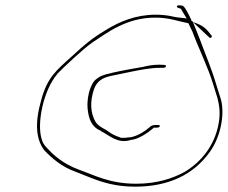

<svg xmlns="http://www.w3.org/2000/svg" viewBox="-20 -714 853 719"><path d="M135 -342C109 -252 115 -192 146 -151C175 -121 211 -89 265 -70L318 -49C366 -30 416 -15 486 -15C613 -15 705 -61 765 -144C810 -206 824 -299 804 -352L789 -400C773 -455 750 -508 728 -568L702 -633L697 -636L696 -641L691 -650V-651C685 -662 675 -683 668 -690C661 -696 645 -694 644 -693C640 -688 643 -685 655 -682H657V-681C660 -677 661 -676 665 -668L679 -645L644 -649C635 -650 628 -652 623 -653C604 -657 584 -659 563 -659C489 -659 427 -633 377 -602C321 -568 298 -548 248 -502C189 -449 158 -424 135 -342ZM137 -190C116 -250 143 -377 194 -436V-437L195 -438C219 -463 295 -534 326 -555C384 -593 454 -648 561 -648C614 -648 644 -635 685 -627H686V-626C690 -616 696 -606 700 -597C726 -527 759 -463 779 -396L794 -348C801 -321 806 -291 799 -253C784 -166 730 -105 671 -70C627 -46 568 -26 490 -26C391 -26 336 -57 272 -80C217 -101 182 -131 155 -161C147 -169 140 -179 137 -190ZM308 -308C312 -268 323 -238 358 -224H359L358 -223C393 -205 420 -176 467 -189L468 -190H471C499 -193 533 -216 554 -234L555 -236H569C573 -236 578 -239 578 -240C579 -245 577 -246 572 -246H563C554 -246 546 -244 538 -236V-235H537C522 -222 496 -205 469 -200H466L449 -198H432L431 -199C412 -205 397 -213 385 -222C374 -231 349 -239 337 -259C319 -291 316 -333 332 -380C343 -410 363 -423 397 -430C424 -436 451 -441 479 -447C510 -453 544 -460 580 -460H594C595 -460 601 -463 601 -464C602 -470 602 -470 597 -470H596V-471C569 -473 547 -471 521 -465L519 -464H518C477 -457 438 -450 398 -441L396 -440H395C367 -434 353 -429 335 -413C314 -390 305 -340 308 -308ZM696 -641V-642ZM702 -633H703L702 -634ZM703 -631 757 -580C764 -573 766 -572 766 -572C770 -572 772 -573 773 -576V-581H772C754 -605 742 -619 703 -631Z"/></svg>

Font: Stray Cat
Style: HlExtObl
Weight: 100
Version: Version 1.0